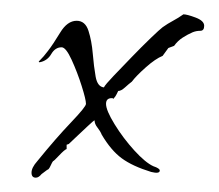

<svg xmlns="http://www.w3.org/2000/svg" viewBox="-20 -314 305 268"><path d="M30 -66Q24 -66 24 -73Q24 -80 32 -89Q58 -121 79 -143Q100 -165 100 -169Q100 -175 94 -194Q88 -213 80 -230.5Q72 -248 66 -248Q57 -248 51.5 -238.5Q46 -229 35 -227L34 -228Q38 -232 41 -235.5Q44 -239 47 -243Q54 -252 64 -268.5Q74 -285 87 -285Q99 -285 103.5 -271Q108 -257 109.5 -239Q111 -221 113.5 -207Q116 -193 125 -192Q127 -196 138.5 -208Q150 -220 164 -234.5Q178 -249 190.5 -261Q203 -273 207 -276Q214 -281 221.5 -285Q229 -289 236 -294Q241 -294 253 -289.5Q265 -285 265 -278Q265 -271 259.5 -271Q254 -271 249 -269Q242 -266 235 -261.5Q228 -257 223 -250L215 -247L207 -236Q197 -232 183.5 -220Q170 -208 164 -200Q160 -197 154.5 -192Q149 -187 145 -187Q144 -185 142.5 -182Q141 -179 139 -177V-176Q138 -177 136 -177Q128 -177 128 -169Q128 -160 140 -140.5Q152 -121 167.5 -104Q183 -87 194 -82Q203 -79 203 -76Q203 -71 191 -74Q165 -82 150 -93Q135 -104 122 -126Q120 -131 116 -136Q112 -141 112 -146Q111 -146 102.5 -138Q94 -130 86 -122.5Q78 -115 76 -113L73 -112V-106Q70 -105 62.5 -97Q55 -89 54 -89Q53 -88 50.5 -82.5Q48 -77 46 -77L38 -71Q34 -66 30 -66Z"/></svg>

Font: Qwitcher Grypen
Style: Regular
Weight: 400
Designer: Robert E. Leuschke
Foundry: Robert E. Leuschke
Version: Version 1.100; ttfautohint (v1.8.3)